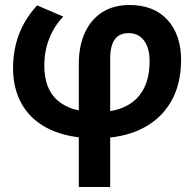

<svg xmlns="http://www.w3.org/2000/svg" viewBox="-20 -535 774 765"><path d="M294 210V-280Q294 -351.5 318 -404.2Q342 -457 387 -486Q432 -515 496 -515Q593.5 -515 647.5 -455.5Q701.5 -396 701.5 -296Q701.5 -198.5 660.5 -128.5Q619.5 -58.5 543.2 -21.2Q467 16 362 16Q256 16 182.2 -17.8Q108.5 -51.5 70.2 -114.5Q32 -177.5 32 -265Q32 -313 43 -357.8Q54 -402.5 75.8 -441.8Q97.5 -481 128 -513.5L232 -469Q194.5 -429 175.5 -379.5Q156.5 -330 156.5 -274.5Q156.5 -179.5 210.5 -133.8Q264.5 -88 365.5 -88Q432.5 -88 479.5 -110.8Q526.5 -133.5 551.2 -178.8Q576 -224 576 -290.5Q576 -343.5 554 -373.2Q532 -403 492.5 -403Q455 -403 437 -377.8Q419 -352.5 419 -300V210Z"/></svg>

Font: Geologica Thin Roman Medium
Style: Regular
Weight: 500
Version: Version 1.010;gftools[0.9.28]